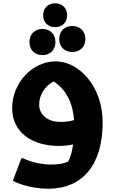

<svg xmlns="http://www.w3.org/2000/svg" viewBox="-20 -886 698 1167"><path d="M315 -721C356 -721 388 -747 388 -793C388 -839 356 -866 315 -866C275 -866 242 -839 242 -793C242 -747 275 -721 315 -721ZM340 -649C340 -599 375 -570 419 -570C464 -570 499 -599 499 -649C499 -699 464 -728 419 -728C375 -728 340 -699 340 -649ZM238 -551C282 -551 317 -580 317 -630C317 -681 282 -710 238 -710C194 -710 159 -681 159 -630C159 -580 194 -551 238 -551ZM319 -513C177 -513 54 -383 54 -229C54 -81 174 1 339 1C365 1 395 -2 424 -8C418 39 408 72 394 96C364 110 331 114 288 114C245 114 176 104 121 76H110L58 213C58 213 144 261 274 261C478 261 604 120 604 -141C604 -365 457 -513 319 -513ZM218 -249C218 -305 248 -360 306 -391C386 -340 424 -252 430 -156C403 -148 373 -145 349 -145C258 -145 218 -198 218 -249Z"/></svg>

Font: Kufam Arabic Latin Roman Bold
Style: Regular
Weight: 700
Designer: Wael Morcos & Artur Schmal
Version: Version 1.200;PS 001.200;hotconv 1.0.88;makeotf.lib2.5.64775